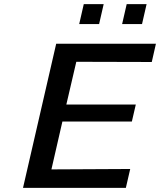

<svg xmlns="http://www.w3.org/2000/svg" viewBox="-20 -906 772 926"><path d="M362 -790 384 -886H480L458 -790ZM569 -790 591 -886H687L665 -790ZM91 0 251 -695H732L712 -607L348 -608L300 -402H635L616 -320H281L228 -89L608 -91L587 0Z"/></svg>

Font: Coval
Style: Medium Italic
Weight: 500
Foundry: Context Ltd
Version: Version 001.000